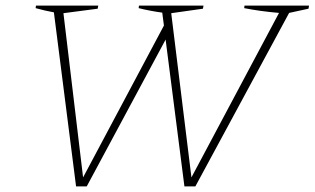

<svg xmlns="http://www.w3.org/2000/svg" viewBox="-20 -664 1121 684"><path d="M251 0 172 -620Q139 -626 107 -635L108 -644H330L328 -633L206 -617L276 -32L564 -573L558 -619Q514 -625 474 -635L475 -644H705L703 -633L590 -617L662 -32L974 -618Q905 -624 850 -635L851 -644H1081L1079 -633L1010 -618L676 0H637L570 -523L289 0Z"/></svg>

Font: Piazzolla Thin
Style: Italic
Weight: 100
Italic angle: -11.3°
Designer: Juan Pablo del Peral
Foundry: Huerta Tipografica
Version: Version 1.330